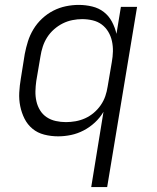

<svg xmlns="http://www.w3.org/2000/svg" viewBox="-20 -548 640 783"><path d="M352 215 402 -92Q388 -68 367 -48.5Q346 -29 321 -16Q296 -3 269.5 2.5Q243 8 217 8Q188 8 160.5 1Q133 -6 112.5 -23Q92 -40 80 -64Q68 -88 62.5 -115Q57 -142 58.5 -170.5Q60 -199 65 -228L81 -328Q86 -354 94 -379.5Q102 -405 116.5 -429Q131 -453 152 -472.5Q173 -492 197.5 -504.5Q222 -517 248.5 -522.5Q275 -528 301 -528Q329 -528 356 -521.5Q383 -515 403.5 -499Q424 -483 436.5 -459.5Q449 -436 455 -410L473 -520H539L417 215ZM249 -50Q268 -50 288 -53.5Q308 -57 327 -65.5Q346 -74 362.5 -88Q379 -102 391 -119.5Q403 -137 409.5 -156Q416 -175 419 -195L436 -295Q440 -317 440.5 -338.5Q441 -360 436.5 -380.5Q432 -401 421.5 -418.5Q411 -436 395 -448Q379 -460 358 -465Q337 -470 315 -470Q296 -470 275.5 -466Q255 -462 236 -452.5Q217 -443 200.5 -428.5Q184 -414 172.5 -396Q161 -378 154.5 -358Q148 -338 145 -318L128 -218Q125 -197 124.5 -176Q124 -155 128.5 -135Q133 -115 143.5 -98Q154 -81 170.5 -70Q187 -59 207.5 -54.5Q228 -50 249 -50Z"/></svg>

Font: Iosevka SS04 Lt Ex Obl
Style: Regular
Weight: 300
Width: 7
Italic angle: -9°
Monospace: yes
Designer: Belleve Invis
Foundry: Belleve Invis
Version: Version 19.0.0; ttfautohint (v1.8.4)